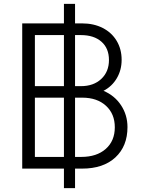

<svg xmlns="http://www.w3.org/2000/svg" viewBox="-20 -865 734 985"><path d="M94 -745H308V-845H365V-745H401Q461 -745 507 -721.5Q553 -698 578.5 -655.5Q604 -613 604 -558Q604 -506 579.5 -464Q555 -422 511 -399Q568 -375 601 -325Q634 -275 634 -213Q634 -115 572 -57.5Q510 0 401 0H365V100H308V0H94ZM308 -60V-364H159V-60ZM308 -423V-685H159V-423ZM397 -60Q476 -60 522.5 -101Q569 -142 569 -212Q569 -281 523.5 -322.5Q478 -364 402 -364H365V-60ZM395 -423Q460 -423 499.5 -460Q539 -497 539 -557Q539 -617 500.5 -651Q462 -685 395 -685H365V-423Z"/></svg>

Font: Eudoxus Sans Light
Style: Regular
Weight: 300
Designer: Stijn de Vries
Foundry: tokotype
Version: Version 2.005